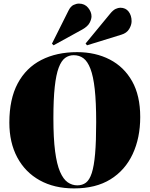

<svg xmlns="http://www.w3.org/2000/svg" viewBox="-20 -1034 832 1068"><path d="M392 14Q282 14 201 -31Q120 -76 76 -158.5Q32 -241 32 -352Q32 -483 78.5 -570Q125 -657 210 -700.5Q295 -744 409 -744Q511 -744 590.5 -703Q670 -662 715 -582Q760 -502 760 -383Q760 -267 718 -177Q676 -87 594.5 -36.5Q513 14 392 14ZM410 -3Q438 -3 458 -18Q478 -33 490.5 -71.5Q503 -110 509 -178.5Q515 -247 515 -355Q515 -466 507 -538Q499 -610 483 -651.5Q467 -693 444 -710Q421 -727 390 -727Q363 -727 342 -711.5Q321 -696 306.5 -657.5Q292 -619 284.5 -550.5Q277 -482 277 -377Q277 -265 286.5 -192.5Q296 -120 314 -78.5Q332 -37 356.5 -20Q381 -3 410 -3ZM278 -782 269 -791 361 -975Q373 -999 389 -1006.5Q405 -1014 419 -1014Q451 -1014 470 -991Q489 -968 489 -943Q489 -927 478.5 -907Q468 -887 438 -870ZM464 -782 456 -792 592 -957Q609 -978 623.5 -984.5Q638 -991 649 -991Q679 -991 695.5 -969.5Q712 -948 712 -916Q712 -895 698.5 -872.5Q685 -850 655 -841Z"/></svg>

Font: Display Black
Style: Regular
Weight: 900
Designer: Latin by Veronika Burian and Jose Scaglione. Greek by Irene Vlachou. Cyrillic by Vera Evstafieva.
Foundry: TypeTogether
Version: Version 3.002